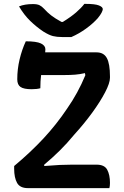

<svg xmlns="http://www.w3.org/2000/svg" viewBox="-20 -970 640 990"><path d="M544 0H124Q83 0 68 -27Q53 -54 53 -100V-114Q138 -185 204.5 -256.5Q271 -328 326 -410Q354 -450 377.5 -493Q401 -536 420 -582L418 -593Q392 -587 367 -585Q342 -583 311 -583H192Q190 -568 189 -551Q188 -534 188 -515Q170 -510 143 -510Q103 -510 86 -521.5Q69 -533 69 -561Q69 -613 81 -663.5Q93 -714 113 -757Q168 -757 191 -746Q214 -735 214 -716Q214 -708 213 -700H478Q515 -700 531 -670.5Q547 -641 547 -576V-569Q547 -542 522 -494Q497 -446 455.5 -389Q414 -332 363 -276Q326 -231 287.5 -193Q249 -155 208 -121V-114Q255 -118 288 -119.5Q321 -121 351 -121H478Q519 -121 533 -94.5Q547 -68 547 -27Q547 -11 544 0ZM348 -779H300Q273 -779 253 -784Q233 -789 204 -807Q168 -831 136 -862Q104 -893 78 -937Q107 -949 150 -949Q172 -949 184 -943Q196 -937 207 -925Q224 -906 244 -890.5Q264 -875 297 -857H304Q346 -883 372.5 -906Q399 -929 415 -950H421Q470 -950 490 -942Q510 -934 510 -923Q510 -917 504 -905Q498 -893 484 -876Q459 -848 423 -822Q387 -796 348 -779Z"/></svg>

Font: Recursive Mn Csl St SmB
Style: Regular
Weight: 600
Monospace: yes
Version: Version 1.079;hotconv 1.0.112;makeotfexe 2.5.65598; ttfautoh